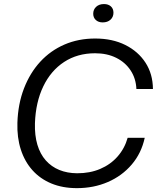

<svg xmlns="http://www.w3.org/2000/svg" viewBox="-20 -931 786 960"><path d="M364.6 9.7Q292.9 9.7 236.6 -13.7Q180.4 -37.1 141.9 -80.3Q103.4 -123.4 84.1 -183.4Q64.7 -243.3 67 -317Q70 -411.6 100 -489.1Q130 -566.7 181.3 -622.4Q232.6 -678.1 302.4 -708.3Q372.1 -738.4 455.7 -738.4Q541.9 -738.4 606.4 -706.2Q670.9 -674 707.5 -617.6Q744.1 -561.1 744.7 -486.1H662Q659.7 -538.6 633.1 -578.9Q606.6 -619.3 560.9 -642Q515.3 -664.7 455.4 -664.7Q366.9 -664.7 300.5 -621.1Q234.1 -577.6 196.3 -498.9Q158.4 -420.3 154.7 -314.7Q153 -253.9 166.9 -207.4Q180.7 -160.9 208.8 -129.1Q236.9 -97.4 276.6 -81.2Q316.3 -65 365.3 -64.7Q429.3 -64.4 480.9 -86.4Q532.6 -108.3 567.9 -148.5Q603.3 -188.7 618.3 -242.1H703.7Q686.9 -164.7 638.4 -108.1Q589.9 -51.4 519.3 -20.9Q448.7 9.7 364.6 9.7ZM493.4 -819Q472 -819 459.1 -831Q446.1 -843 446.1 -862.3Q446.1 -883.4 460.9 -897.1Q475.6 -910.7 500 -910.7Q521.4 -910.7 534.4 -899.1Q547.3 -887.4 547.3 -867.4Q547.3 -846.3 532.6 -832.6Q517.9 -819 493.4 -819Z"/></svg>

Font: Mona Sans ExtraLight
Style: Italic
Weight: 200
Italic angle: -11.6951°
Designer: Deni Anggara
Foundry: GitHub
Version: Version 2.000